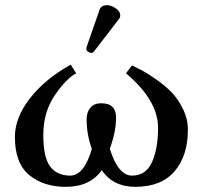

<svg xmlns="http://www.w3.org/2000/svg" viewBox="-20 -704 776 736"><path d="M390.1 -684.1Q406.2 -684.1 423.6 -672.1Q440.9 -660.2 440.9 -646Q440.9 -637.2 436 -630.9L341.8 -508.8Q335.9 -501 331.1 -501Q325.2 -501 318.1 -505.4Q311 -509.8 311 -515.1Q311 -521 312 -523.9L361.8 -667Q368.2 -684.1 390.1 -684.1ZM700.2 -207Q700.2 -106.9 649.2 -47.4Q598.1 12.2 499 12.2Q413.1 12.2 370.1 -51.8Q325.2 12.2 231.9 12.2Q147 12.2 92 -33Q37.1 -78.1 37.1 -179.2Q37.1 -252.4 94.5 -326.7Q151.9 -400.9 251 -456.1L272 -422.9Q234.9 -403.8 190.4 -339.4Q146 -274.9 146 -186Q146 -100.1 172.6 -65.4Q199.2 -30.8 249 -30.8Q302.2 -30.8 332 -132.8Q312 -189 312 -247.1Q312 -272.9 325.9 -290.5Q339.8 -308.1 368.2 -308.1Q425.3 -308.1 424.8 -252.9Q424.8 -198.7 400.9 -133.8Q433.1 -30.8 486.1 -30.8Q539.1 -30.8 562.5 -82.3Q585.9 -133.8 585.9 -213.9Q585.9 -319.8 462.9 -422.9L485.8 -453.1Q506.8 -443.4 525.4 -433.6Q543.9 -423.8 578.9 -399.4Q613.8 -375 637.9 -350.1Q662.1 -325.2 681.2 -286.6Q700.2 -248 700.2 -207Z"/></svg>

Font: Linux Libertine
Style: Semibold
Weight: 600
Designer: Philipp H. Poll
Foundry: Philipp H. Poll
Version: Version 5.1.2 ; ttfautohint (v0.9)